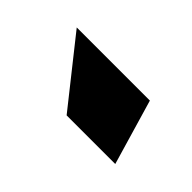

<svg xmlns="http://www.w3.org/2000/svg" viewBox="-31 -799 349 349"><g transform="rotate(45 143.5 -625.0)"><path d="M256 -562H131L31 -688H219Z"/></g></svg>

Font: CostaRica
Style: Normal
Weight: 900
Version: Version 1.3